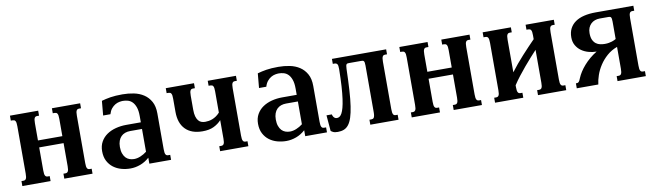

<svg xmlns="http://www.w3.org/2000/svg" viewBox="-34 -955 4759 1393"><g transform="rotate(-10 2345.0 -259.0)"><path d="M217.3 -85Q217.3 -69.8 218.8 -60.5Q220.2 -51.3 223.6 -45.9Q227.1 -40.5 231.7 -38.6Q236.3 -36.6 243.2 -36.6H256.3V0H48.3V-36.6H62Q68.4 -36.6 73.2 -38.6Q78.1 -40.5 81.5 -45.9Q85 -51.3 86.4 -60.5Q87.9 -69.8 87.9 -85V-433.6Q87.9 -448.7 86.4 -458Q85 -467.3 81.5 -472.7Q78.1 -478 73.2 -480Q68.4 -481.9 62 -481.9H48.3V-518.6H256.3V-481.9H243.2Q236.3 -481.9 231.7 -480Q227.1 -478 223.6 -472.7Q220.2 -467.3 218.8 -458Q217.3 -448.7 217.3 -433.6V-306.2H397V-433.6Q397 -448.7 395.5 -458Q394 -467.3 390.6 -472.7Q387.2 -478 382.3 -480Q377.4 -481.9 371.1 -481.9H357.4V-518.6H565.4V-481.9H552.2Q545.4 -481.9 540.8 -480Q536.1 -478 532.7 -472.7Q529.3 -467.3 527.8 -458Q526.4 -448.7 526.4 -433.6V-85Q526.4 -69.8 527.8 -60.5Q529.3 -51.3 532.7 -45.9Q536.1 -40.5 540.8 -38.6Q545.4 -36.6 552.2 -36.6H565.4V0H357.4V-36.6H371.1Q377.4 -36.6 382.3 -38.6Q387.2 -40.5 390.6 -45.9Q394 -51.3 395.5 -60.5Q397 -69.8 397 -85V-254.9H217.3Z M975.1 -257.3H887.7Q867.7 -257.3 850.6 -251.2Q833.5 -245.1 821 -232.7Q808.6 -220.2 801.5 -201.2Q794.4 -182.1 794.4 -156.2Q794.4 -127.9 801.5 -108.2Q808.6 -88.4 820.3 -75.9Q832 -63.5 847.9 -57.9Q863.8 -52.2 881.3 -52.2Q904.3 -52.2 928.7 -62.3Q953.1 -72.3 975.1 -89.4ZM1104.5 -85Q1104.5 -69.8 1106 -60.5Q1107.4 -51.3 1110.8 -45.9Q1114.3 -40.5 1118.9 -38.6Q1123.5 -36.6 1130.4 -36.6H1144V0H983.9V-43.9Q953.1 -16.1 916.7 -2.7Q880.4 10.7 843.8 10.7Q809.6 10.7 777.1 1.7Q744.6 -7.3 719 -26.6Q693.4 -45.9 677.7 -75.9Q662.1 -106 662.1 -147.9Q662.1 -188 679 -217.8Q695.8 -247.6 724.1 -267.1Q752.4 -286.6 789.8 -296.4Q827.1 -306.2 867.7 -306.2H975.1V-352.1Q975.1 -392.1 966.1 -417.5Q957 -442.9 942.6 -457.3Q928.2 -471.7 909.9 -476.8Q891.6 -481.9 873.5 -481.9Q862.3 -481.9 846.9 -479Q831.5 -476.1 816.4 -467.3Q801.3 -458.5 788.3 -442.9Q775.4 -427.2 768.1 -402.3H714.4L724.1 -508.8Q739.3 -513.2 755.4 -516.8Q771.5 -520.5 789.8 -523.4Q808.1 -526.4 829.8 -527.8Q851.6 -529.3 878.4 -529.3Q921.4 -529.3 962.2 -521Q1002.9 -512.7 1034.4 -491.9Q1065.9 -471.2 1085.2 -436.5Q1104.5 -401.9 1104.5 -349.1Z M1674.3 -85Q1674.3 -69.8 1675.8 -60.5Q1677.2 -51.3 1680.7 -45.9Q1684.1 -40.5 1688.7 -38.6Q1693.4 -36.6 1700.2 -36.6H1713.4V0H1505.4V-36.6H1519Q1525.4 -36.6 1530.3 -38.6Q1535.2 -40.5 1538.6 -45.9Q1542 -51.3 1543.5 -60.5Q1544.9 -69.8 1544.9 -85V-221.7Q1522 -196.3 1488.8 -180.2Q1455.6 -164.1 1405.8 -164.1Q1323.7 -164.1 1279.8 -209Q1235.8 -253.9 1235.8 -337.4V-433.6Q1235.8 -448.7 1234.4 -458Q1232.9 -467.3 1229.5 -472.7Q1226.1 -478 1221.2 -480Q1216.3 -481.9 1210 -481.9H1196.3V-518.6H1404.3V-481.9H1391.1Q1384.3 -481.9 1379.6 -480Q1375 -478 1371.6 -472.7Q1368.2 -467.3 1366.7 -458Q1365.2 -448.7 1365.2 -433.6V-330.6Q1365.2 -300.3 1370.8 -280.8Q1376.5 -261.2 1386 -249.5Q1395.5 -237.8 1408.4 -233.2Q1421.4 -228.5 1436.5 -228.5Q1449.2 -228.5 1462.6 -230.7Q1476.1 -232.9 1490 -238.3Q1503.9 -243.7 1517.8 -253.2Q1531.7 -262.7 1544.9 -277.3V-433.6Q1544.9 -448.7 1543.5 -458Q1542 -467.3 1538.6 -472.7Q1535.2 -478 1530.3 -480Q1525.4 -481.9 1519 -481.9H1505.4V-518.6H1713.4V-481.9H1700.2Q1693.4 -481.9 1688.7 -480Q1684.1 -478 1680.7 -472.7Q1677.2 -467.3 1675.8 -458Q1674.3 -448.7 1674.3 -433.6Z M2123.5 -257.3H2036.1Q2016.1 -257.3 1999 -251.2Q1981.9 -245.1 1969.5 -232.7Q1957 -220.2 1950 -201.2Q1942.9 -182.1 1942.9 -156.2Q1942.9 -127.9 1950 -108.2Q1957 -88.4 1968.8 -75.9Q1980.5 -63.5 1996.3 -57.9Q2012.2 -52.2 2029.8 -52.2Q2052.7 -52.2 2077.1 -62.3Q2101.6 -72.3 2123.5 -89.4ZM2252.9 -85Q2252.9 -69.8 2254.4 -60.5Q2255.9 -51.3 2259.3 -45.9Q2262.7 -40.5 2267.3 -38.6Q2272 -36.6 2278.8 -36.6H2292.5V0H2132.3V-43.9Q2101.6 -16.1 2065.2 -2.7Q2028.8 10.7 1992.2 10.7Q1958 10.7 1925.5 1.7Q1893.1 -7.3 1867.4 -26.6Q1841.8 -45.9 1826.2 -75.9Q1810.5 -106 1810.5 -147.9Q1810.5 -188 1827.4 -217.8Q1844.2 -247.6 1872.6 -267.1Q1900.9 -286.6 1938.2 -296.4Q1975.6 -306.2 2016.1 -306.2H2123.5V-352.1Q2123.5 -392.1 2114.5 -417.5Q2105.5 -442.9 2091.1 -457.3Q2076.7 -471.7 2058.3 -476.8Q2040 -481.9 2022 -481.9Q2010.7 -481.9 1995.4 -479Q1980 -476.1 1964.8 -467.3Q1949.7 -458.5 1936.8 -442.9Q1923.8 -427.2 1916.5 -402.3H1862.8L1872.6 -508.8Q1887.7 -513.2 1903.8 -516.8Q1919.9 -520.5 1938.2 -523.4Q1956.5 -526.4 1978.3 -527.8Q2000 -529.3 2026.9 -529.3Q2069.8 -529.3 2110.6 -521Q2151.4 -512.7 2182.9 -491.9Q2214.4 -471.2 2233.6 -436.5Q2252.9 -401.9 2252.9 -349.1Z M2651.9 -428.7Q2651.9 -442.9 2650.4 -450.7Q2648.9 -458.5 2645.5 -462.2Q2642.1 -465.8 2637.2 -466.6Q2632.3 -467.3 2626 -467.3H2538.1Q2531.2 -467.3 2526.6 -466.6Q2522 -465.8 2518.8 -462.2Q2515.6 -458.5 2514.2 -450.7Q2512.7 -442.9 2512.2 -428.7Q2509.8 -339.4 2505.6 -272.2Q2501.5 -205.1 2494.1 -156.2Q2486.8 -107.4 2476.3 -75.2Q2465.8 -43 2450.9 -23.9Q2436 -4.9 2416.3 2.9Q2396.5 10.7 2371.1 10.7Q2348.1 10.7 2336.4 4.6Q2324.7 -1.5 2320.3 -5.9L2310.5 -122.1H2349.6Q2352.5 -109.9 2357.4 -103.3Q2362.3 -96.7 2367.2 -93.8Q2372.1 -90.8 2376.5 -90.3Q2380.9 -89.8 2383.3 -89.8Q2392.6 -89.8 2401.6 -95.5Q2410.6 -101.1 2418.7 -115.7Q2426.8 -130.4 2433.6 -155.3Q2440.4 -180.2 2445.8 -218.8Q2451.2 -257.3 2454.6 -311Q2458 -364.7 2459 -437Q2459.5 -464.8 2452.9 -473.4Q2446.3 -481.9 2433.6 -481.9H2420.4V-518.6H2819.8V-481.9H2806.6Q2799.8 -481.9 2795.2 -480Q2790.5 -478 2787.4 -472.7Q2784.2 -467.3 2782.7 -458Q2781.2 -448.7 2781.2 -433.6V-85Q2781.2 -69.8 2782.7 -60.5Q2784.2 -51.3 2787.4 -45.9Q2790.5 -40.5 2795.2 -38.6Q2799.8 -36.6 2806.6 -36.6H2819.8V0H2611.8V-36.6H2625.5Q2631.8 -36.6 2637 -38.6Q2642.1 -40.5 2645.3 -45.9Q2648.4 -51.3 2650.1 -60.5Q2651.9 -69.8 2651.9 -85Z M3085.9 -85Q3085.9 -69.8 3087.4 -60.5Q3088.9 -51.3 3092.3 -45.9Q3095.7 -40.5 3100.3 -38.6Q3105 -36.6 3111.8 -36.6H3125V0H2917V-36.6H2930.7Q2937 -36.6 2941.9 -38.6Q2946.8 -40.5 2950.2 -45.9Q2953.6 -51.3 2955.1 -60.5Q2956.5 -69.8 2956.5 -85V-433.6Q2956.5 -448.7 2955.1 -458Q2953.6 -467.3 2950.2 -472.7Q2946.8 -478 2941.9 -480Q2937 -481.9 2930.7 -481.9H2917V-518.6H3125V-481.9H3111.8Q3105 -481.9 3100.3 -480Q3095.7 -478 3092.3 -472.7Q3088.9 -467.3 3087.4 -458Q3085.9 -448.7 3085.9 -433.6V-306.2H3265.6V-433.6Q3265.6 -448.7 3264.2 -458Q3262.7 -467.3 3259.3 -472.7Q3255.9 -478 3251 -480Q3246.1 -481.9 3239.7 -481.9H3226.1V-518.6H3434.1V-481.9H3420.9Q3414.1 -481.9 3409.4 -480Q3404.8 -478 3401.4 -472.7Q3397.9 -467.3 3396.5 -458Q3395 -448.7 3395 -433.6V-85Q3395 -69.8 3396.5 -60.5Q3397.9 -51.3 3401.4 -45.9Q3404.8 -40.5 3409.4 -38.6Q3414.1 -36.6 3420.9 -36.6H3434.1V0H3226.1V-36.6H3239.7Q3246.1 -36.6 3251 -38.6Q3255.9 -40.5 3259.3 -45.9Q3262.7 -51.3 3264.2 -60.5Q3265.6 -69.8 3265.6 -85V-254.9H3085.9Z M3847.2 -518.6H4055.2V-481.9H4042Q4035.2 -481.9 4030.5 -480Q4025.9 -478 4022.5 -472.7Q4019 -467.3 4017.6 -458Q4016.1 -448.7 4016.1 -433.6V-85Q4016.1 -69.8 4017.6 -60.5Q4019 -51.3 4022.5 -45.9Q4025.9 -40.5 4030.5 -38.6Q4035.2 -36.6 4042 -36.6H4055.2V0H3847.2V-36.6H3860.8Q3867.2 -36.6 3872.1 -38.6Q3877 -40.5 3880.4 -45.9Q3883.8 -51.3 3885.3 -60.5Q3886.7 -69.8 3886.7 -85V-326.7Q3866.2 -304.7 3842.3 -278.1Q3818.4 -251.5 3793.5 -221.9Q3768.6 -192.4 3744.4 -161.1Q3720.2 -129.9 3699.7 -98.6V-85Q3699.7 -69.8 3701.2 -60.5Q3702.6 -51.3 3706.1 -45.9Q3709.5 -40.5 3714.1 -38.6Q3718.8 -36.6 3725.6 -36.6H3738.8V0H3530.8V-36.6H3544.4Q3550.8 -36.6 3555.7 -38.6Q3560.5 -40.5 3564 -45.9Q3567.4 -51.3 3568.8 -60.5Q3570.3 -69.8 3570.3 -85V-433.6Q3570.3 -448.7 3568.8 -458Q3567.4 -467.3 3564 -472.7Q3560.5 -478 3555.7 -480Q3550.8 -481.9 3544.4 -481.9H3530.8V-518.6H3738.8V-481.9H3725.6Q3718.8 -481.9 3714.1 -480Q3709.5 -478 3706.1 -472.7Q3702.6 -467.3 3701.2 -458Q3699.7 -448.7 3699.7 -433.6V-194.3Q3719.7 -221.2 3743.2 -249.3Q3766.6 -277.3 3791.3 -304.4Q3815.9 -331.5 3840.3 -357.2Q3864.7 -382.8 3886.7 -405.3V-433.6Q3886.7 -448.7 3885.3 -458Q3883.8 -467.3 3880.4 -472.7Q3877 -478 3872.1 -480Q3867.2 -481.9 3860.8 -481.9H3847.2Z M4291.5 0H4132.8V-36.6H4138.7Q4143.6 -36.6 4147.2 -37.8Q4150.9 -39.1 4154.3 -42.5Q4157.7 -45.9 4160.9 -52.5Q4164.1 -59.1 4168.5 -69.8Q4176.8 -90.3 4191.2 -112.8Q4205.6 -135.3 4225.1 -157.5Q4244.6 -179.7 4268.8 -200.2Q4293 -220.7 4320.8 -237.3Q4291 -237.3 4261.7 -245.6Q4232.4 -253.9 4209.5 -270.3Q4186.5 -286.6 4172.1 -311.8Q4157.7 -336.9 4157.7 -370.6Q4157.7 -407.7 4172.1 -435.5Q4186.5 -463.4 4213.1 -481.9Q4239.7 -500.5 4277.6 -509.5Q4315.4 -518.6 4362.8 -518.6H4641.1V-481.9H4627.9Q4621.1 -481.9 4616.5 -480Q4611.8 -478 4608.4 -472.7Q4605 -467.3 4603.5 -458Q4602.1 -448.7 4602.1 -433.6V-85Q4602.1 -69.8 4603.5 -60.5Q4605 -51.3 4608.4 -45.9Q4611.8 -40.5 4616.5 -38.6Q4621.1 -36.6 4627.9 -36.6H4641.6V0H4433.1V-36.6H4446.8Q4453.1 -36.6 4458 -38.6Q4462.9 -40.5 4466.3 -45.9Q4469.7 -51.3 4471.2 -60.5Q4472.7 -69.8 4472.7 -85V-245.1Q4429.7 -229.5 4397.2 -200.9Q4364.7 -172.4 4342.3 -137.9Q4319.8 -103.5 4307.4 -67.1Q4294.9 -30.8 4291.5 0ZM4384.3 -469.7Q4365.2 -469.7 4348.6 -463.6Q4332 -457.5 4319.8 -445.8Q4307.6 -434.1 4300.5 -417Q4293.5 -399.9 4293.5 -377.9Q4293.5 -347.2 4302.2 -328.4Q4311 -309.6 4325 -299.1Q4338.9 -288.6 4356.2 -285.2Q4373.5 -281.7 4390.1 -281.7Q4406.7 -281.7 4419.7 -284.2Q4432.6 -286.6 4442.9 -289.8Q4453.1 -293 4460.4 -296.6Q4467.8 -300.3 4472.7 -303.2V-431.2Q4472.7 -443.8 4471.4 -451.4Q4470.2 -459 4467.3 -463.1Q4464.4 -467.3 4459.7 -468.5Q4455.1 -469.7 4448.7 -469.7Z"/></g></svg>

Font: Arian AMU Serif
Style: Bold
Weight: 700
Designer: Ruben Hakobyan (Tarumian)
Foundry: Ruben Hakobyan (Tarumian)
Version: Version 1.002